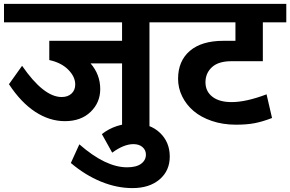

<svg xmlns="http://www.w3.org/2000/svg" viewBox="-35 -649 1479 979"><path d="M587.4 0V-325.7H426.8Q476.1 -269 476.1 -194.8Q476.1 -126 427 -78.6Q377.9 -31.2 295.9 -31.2Q217.3 -31.2 144.3 -79.1Q71.3 -127 10.7 -219.7L77.6 -313.5Q187.5 -154.3 279.3 -154.3Q311 -154.3 329.8 -171.9Q348.6 -189.5 348.6 -218.3Q348.6 -257.8 313 -293.7Q277.3 -329.6 216.3 -342.8V-440.9H587.4V-535.2H-14.6V-629.4H841.3V-535.2H727.1V0Z M537.1 129.4 484.4 34.7Q554.2 -19.5 648.9 -19.5Q730.5 -19.5 780.5 28.1Q830.6 75.7 830.6 149.4Q830.6 221.7 778.6 265.9Q726.6 310.1 640.6 310.1Q560.5 310.1 480 277.1Q399.4 244.1 326.2 182.1L369.6 86.9Q503.4 204.1 612.8 204.1Q660.2 204.1 684.6 186Q709 168 709 139.2Q709 116.2 691.7 101.1Q674.3 85.9 645 85.9Q596.7 85.9 537.1 129.4Z M1168 -13.2Q1101.6 -13.2 1045.4 -32.2Q989.3 -51.3 951.9 -83.3Q914.6 -115.2 893.8 -157.7Q873 -200.2 873 -247.1Q873 -337.9 932.9 -389.4Q992.7 -440.9 1104.5 -440.9H1165.5V-535.2H812V-629.4H1424.8V-535.2H1305.2V-336.9H1145Q1078.6 -336.9 1045.7 -306.4Q1012.7 -275.9 1012.7 -229.5Q1012.7 -183.1 1047.9 -155.8Q1083 -128.4 1146 -128.4Q1219.7 -128.4 1324.2 -168L1352.1 -47.4Q1304.2 -28.8 1263.9 -21Q1223.6 -13.2 1168 -13.2Z"/></svg>

Font: Khula Bold
Style: Regular
Weight: 700
Designer: Erin McLaughlin, Steve Matteson
Version: Version 1.000;PS 1.0;hotconv 1.0.72;makeotf.lib2.5.5900